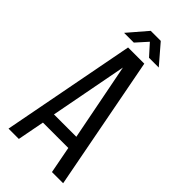

<svg xmlns="http://www.w3.org/2000/svg" viewBox="-262 -892 947 947"><g transform="rotate(45 211.0 -418.5)"><path d="M157 -737 210 -796 263 -737H331L245 -837H175L89 -737ZM119 -141H296L323 0H401L267 -700H154L20 0H92ZM129 -208 206 -612 285 -208Z"/></g></svg>

Font: SVN-Bebas Neue
Style: Regular
Weight: 400
Designer: Ryoichi Tsunekawa
Foundry: Ryoichi Tsunekawa
Version: Version 001.003